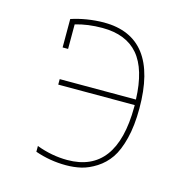

<svg xmlns="http://www.w3.org/2000/svg" viewBox="-85 -607 670 694"><g transform="rotate(15 250.0 -260.0)"><path d="M119.1 -267.6V-288.1H404.3Q400.4 -400.4 355 -453.6Q309.6 -506.8 220.7 -506.8Q166 -506.8 120.1 -493.2V-401.4H99.6V-507.8Q156.2 -526.4 220.7 -527.3Q424.8 -527.3 424.8 -259.8Q424.8 -195.3 412.6 -147Q400.4 -98.6 380.9 -70.3Q361.3 -42 333 -23.9Q304.7 -5.9 277.8 0.5Q251 6.8 220.7 6.8Q161.1 6.8 105.5 -12.7V-34.2Q163.1 -12.7 220.7 -12.7Q404.3 -12.7 405.3 -259.8V-267.6Z"/></g></svg>

Font: Mgen+ 1mn thin
Style: Regular
Weight: 100
Designer: [Source Han Sans]
Ryoko NISHIZUKA  (kana & ideographs); Paul D. Hunt (Latin, Greek & Cyrillic); Wenlong ZHANG  (bopomofo
Version: Version 1.059.20150602